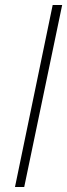

<svg xmlns="http://www.w3.org/2000/svg" viewBox="-20 -749 269 769"><path d="M40 0 191 -729H229L77 0Z"/></svg>

Font: Mona Sans ExtraLight
Style: Italic
Weight: 200
Italic angle: -11.6951°
Designer: Deni Anggara
Foundry: GitHub
Version: Version 2.000